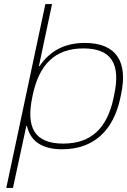

<svg xmlns="http://www.w3.org/2000/svg" viewBox="-20 -728 627 948"><path d="M574 -244 578 -263C612 -423 555 -516 399 -516C301 -516 227 -478 175 -401H172L237 -708H204L11 200H44L110 -106H113C131 -29 189 9 287 9C443 9 540 -84 574 -244ZM139 -246 142 -261C174 -410 252 -489 392 -489C532 -489 576 -410 544 -261L541 -246C510 -97 432 -19 292 -19C152 -19 108 -97 139 -246Z"/></svg>

Font: LT Wave Text Thin Italic
Style: Regular
Weight: 100
Designer: Daniel Lyons
Version: Version 2.5 (Glyphs App)